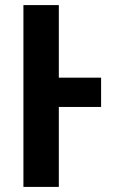

<svg xmlns="http://www.w3.org/2000/svg" viewBox="-20 -734 446 754"><path d="M377 -314V-429H211V-714H72V0H211V-314Z"/></svg>

Font: Noto Sans Display SemiCondensed
Style: Bold
Weight: 700
Width: 4
Designer: Monotype Design Team
Foundry: Monotype Imaging Inc.
Version: Version 1.900